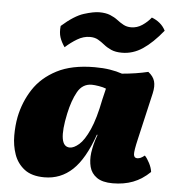

<svg xmlns="http://www.w3.org/2000/svg" viewBox="-51 -745 727 801"><g transform="rotate(5 312.5 -344.0)"><path d="M558 -467Q579 -451 585 -430.5Q591 -410 584 -379L539 -184Q527 -133 528.5 -118.5Q530 -104 543 -104Q550 -104 557 -107Q564 -110 574 -118Q584 -108 594 -88.5Q604 -69 606 -52Q573 -20 535 -5.5Q497 9 450 9Q407 9 383.5 -7.5Q360 -24 353 -51Q346 -78 350 -110Q353 -130 357 -146Q361 -162 370 -187H367Q331 -84 281.5 -37.5Q232 9 164 9Q111 9 80.5 -14.5Q50 -38 37 -75Q24 -112 24 -154Q24 -196 31 -232Q44 -296 78.5 -349Q113 -402 175.5 -434.5Q238 -467 334 -467Q369 -467 397.5 -462.5Q426 -458 449 -450Q508 -455 558 -467ZM236 -264Q206 -124 259 -124Q276 -124 297.5 -142.5Q319 -161 340 -207.5Q361 -254 377 -336L388 -382Q376 -387 357.5 -390Q339 -393 328 -393Q289 -393 268.5 -356.5Q248 -320 236 -264ZM441 -537Q414 -537 396 -545Q378 -553 364.5 -564Q351 -575 337 -583Q323 -591 303 -591Q276 -591 250 -575.5Q224 -560 201 -539Q187 -559 180.5 -578.5Q174 -598 177 -626Q229 -672 269 -684.5Q309 -697 333 -697Q360 -697 378.5 -689.5Q397 -682 410.5 -671.5Q424 -661 438 -653.5Q452 -646 470 -646Q495 -646 516.5 -660.5Q538 -675 553 -694Q572 -687 587 -674.5Q602 -662 611 -644Q568 -591 527.5 -564Q487 -537 441 -537Z"/></g></svg>

Font: Vollkorn Black
Style: Italic
Weight: 900
Italic angle: -11°
Designer: Friedrich Althausen
Foundry: Friedrich Althausen
Version: Version 5.000; ttfautohint (v1.8.3)